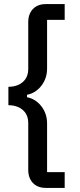

<svg xmlns="http://www.w3.org/2000/svg" viewBox="-20 -780 393 938"><path d="M204 138Q164 138 141 114Q118 90 118 50V-178Q118 -220 91 -243Q64 -266 21 -266V-356Q64 -356 91 -379Q118 -402 118 -444V-672Q118 -712 141 -736Q164 -760 204 -760H296V-683H210V-445Q210 -397 182 -361Q154 -325 112 -317V-305Q154 -297 182 -261Q210 -225 210 -177V61H296V138Z"/></svg>

Font: Anuphan Medium
Style: Regular
Weight: 500
Designer: Mike Abbink, Paul van der Laan, Pieter van Rosmalen, Mint Tantisuwanna
Foundry: Bold Monday; Cadson Demak
Version: Version 3.002;hotconv 1.0.109;makeotfexe 2.5.65596